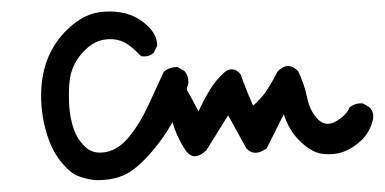

<svg xmlns="http://www.w3.org/2000/svg" viewBox="-20 -165 661 330"><path d="M142.6 144.5Q127 142.6 113.3 137.2Q99.6 131.8 83.5 111.3Q67.4 90.8 58.6 58.6Q49.8 26.4 50.8 -7.3Q51.8 -41 63.5 -67.9Q75.2 -94.7 96.2 -114.7Q117.2 -134.8 138.2 -141.1Q159.2 -147.5 185.1 -144Q210.9 -140.6 231 -123Q251 -105.5 250 -85.9L244.1 -74.2Q235.4 -66.4 222.7 -68.4Q202.1 -89.8 188 -94.7Q173.8 -99.6 158.2 -96.7Q142.6 -93.8 129.9 -82.5Q117.2 -71.3 108.9 -56.2Q100.6 -41 99.1 -21Q97.7 -1 99.1 19Q100.6 39.1 106.9 57.1Q113.3 75.2 127 87.9Q140.6 100.6 162.6 96.2Q184.6 91.8 202.6 69.3Q220.7 46.9 234.4 17.1Q248 -12.7 261.7 -42Q271.5 -49.8 285.2 -49.8L296.9 -43Q304.7 -34.2 303.7 -21.5L300.8 -11.7L321.3 26.4Q330.1 6.8 340.8 -10.7Q351.6 -28.3 367.2 -42Q381.8 -51.8 393.6 -37.1Q403.3 -9.8 415 16.6Q429.7 3.9 439.5 -11.2Q449.2 -26.4 457 -42Q474.6 -60.5 492.2 -43Q502.9 -21.5 507.8 2.4Q512.7 26.4 526.4 40Q540 53.7 557.6 43.5Q575.2 33.2 581.1 19.5Q590.8 11.7 603.5 12.7L615.2 19.5Q623 27.3 621.1 40Q616.2 61.5 601.6 75.7Q586.9 89.8 570.8 95.7Q554.7 101.6 535.6 99.6Q516.6 97.7 496.6 78.6Q476.6 59.6 467.8 31.2Q445.3 76.2 438.5 89.8Q417 105.5 403.3 89.8L372.1 33.2L335 92.8Q314.5 113.3 299.8 94.7Q284.2 71.3 276.4 44.9Q259.8 75.2 234.9 102.5Q210 129.9 189 137.7Q168 145.5 142.6 144.5Z"/></svg>

Font: JasonHandwriting2
Style: Regular
Weight: 400
Version: Version 1.05.10